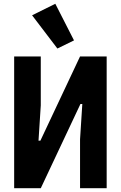

<svg xmlns="http://www.w3.org/2000/svg" viewBox="-20 -997 640 1017"><path d="M55 -698H196V-439L184 -252H194L404 -698H545V0H404V-259L416 -446H406L196 0H55ZM150 -916 273 -977 372 -783 284 -740Z"/></svg>

Font: iA Writer Duo V
Style: Regular
Weight: 400
Designer: Mike Abbink, Paul van der Laan, Pieter van Rosmalen, Oliver Reichenstein
Foundry: Information Architects Inc.
Version: Version 2.000